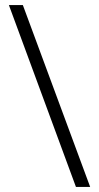

<svg xmlns="http://www.w3.org/2000/svg" viewBox="-20 -735 388 756"><path d="M70 -715 335 1H279L15 -715Z"/></svg>

Font: Noto Sans Arabic SemCond Light
Style: Regular
Weight: 300
Width: 4
Designer: Monotype Design Team, Nadine Chahine, Nizar Qandah and Khaled Hosny
Foundry: Monotype Imaging Inc.
Version: Version 2.012; ttfautohint (v1.8.4.7-5d5b)